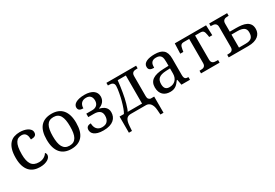

<svg xmlns="http://www.w3.org/2000/svg" viewBox="41 -1484 3762 2631"><g transform="rotate(-30 1922.0 -168.0)"><path d="M283.2 9.8Q233.4 9.8 191.4 -5.6Q149.4 -21 119.1 -54.2Q88.9 -87.4 72 -139.4Q55.2 -191.4 55.2 -265.1Q55.2 -345.2 72 -399.2Q88.9 -453.1 118.9 -485.8Q148.9 -518.6 189.7 -532.2Q230.5 -545.9 277.8 -545.9Q309.1 -545.9 340.1 -539.8Q371.1 -533.7 396 -521Q420.9 -508.3 436.5 -489Q452.1 -469.7 452.1 -443.8Q452.1 -409.2 429.7 -395Q407.2 -380.9 362.8 -380.9Q362.8 -404.3 358.9 -425.3Q355 -446.3 345.5 -462.2Q335.9 -478 319.6 -487.1Q303.2 -496.1 277.8 -496.1Q249 -496.1 225.8 -485.4Q202.6 -474.6 186 -448.2Q169.4 -421.9 160.6 -377.4Q151.9 -333 151.9 -266.1Q151.9 -159.7 187.3 -107.4Q222.7 -55.2 303.2 -55.2Q349.6 -55.2 384.3 -74.7Q418.9 -94.2 436 -125Q443.4 -119.1 448.2 -109.4Q453.1 -99.6 453.1 -85.9Q453.1 -68.8 442.4 -51.8Q431.6 -34.7 410.4 -21Q389.2 -7.3 357.4 1.2Q325.7 9.8 283.2 9.8Z M1014.2 -269Q1014.2 -127.9 954.3 -59.1Q894.5 9.8 779.3 9.8Q725.1 9.8 682.1 -7.3Q639.2 -24.4 609.1 -59.1Q579.1 -93.8 563.2 -146.2Q547.4 -198.7 547.4 -269Q547.4 -409.2 606.7 -477.5Q666 -545.9 782.2 -545.9Q836.4 -545.9 879.4 -529.1Q922.4 -512.2 952.4 -477.8Q982.4 -443.4 998.3 -391.4Q1014.2 -339.4 1014.2 -269ZM644 -269Q644 -213.4 651.4 -170.9Q658.7 -128.4 675 -99.9Q691.4 -71.3 717.5 -56.6Q743.7 -42 781.2 -42Q818.8 -42 844.7 -56.6Q870.6 -71.3 886.7 -99.9Q902.8 -128.4 909.9 -170.9Q917 -213.4 917 -269Q917 -324.7 909.7 -366.7Q902.3 -408.7 886.2 -436.8Q870.1 -464.8 844 -479Q817.9 -493.2 780.3 -493.2Q742.7 -493.2 716.8 -479Q690.9 -464.8 674.8 -436.8Q658.7 -408.7 651.4 -366.7Q644 -324.7 644 -269Z M1293.5 -38.1Q1351.1 -38.1 1378.7 -69.6Q1406.2 -101.1 1406.2 -155.8Q1406.2 -206.5 1375.2 -230.2Q1344.2 -253.9 1289.6 -253.9H1196.3V-308.1H1290.5Q1315.9 -308.1 1335 -315.7Q1354 -323.2 1366.5 -336.2Q1378.9 -349.1 1385 -366.5Q1391.1 -383.8 1391.1 -403.8Q1391.1 -423.3 1386.5 -440.7Q1381.8 -458 1371.3 -470.9Q1360.8 -483.9 1343.5 -491.5Q1326.2 -499 1301.3 -499Q1251 -499 1224.6 -470.2Q1198.2 -441.4 1198.2 -391.1Q1158.7 -391.1 1138.9 -405.3Q1119.1 -419.4 1119.1 -451.2Q1119.1 -469.2 1129.9 -486.3Q1140.6 -503.4 1163.1 -516.4Q1185.5 -529.3 1220.5 -537.1Q1255.4 -544.9 1303.2 -544.9Q1346.2 -544.9 1380.1 -535.9Q1414.1 -526.9 1437.7 -510Q1461.4 -493.2 1473.9 -468.8Q1486.3 -444.3 1486.3 -414.1Q1486.3 -390.1 1479 -369.4Q1471.7 -348.6 1458.3 -332.3Q1444.8 -315.9 1426.3 -303.7Q1407.7 -291.5 1385.3 -284.2V-278.8Q1411.1 -272.5 1432.9 -262.5Q1454.6 -252.4 1470.2 -237.3Q1485.8 -222.2 1494.6 -201.9Q1503.4 -181.6 1503.4 -154.8Q1503.4 -120.1 1491.2 -90.3Q1479 -60.5 1452.9 -38.1Q1426.8 -15.6 1386.2 -2.9Q1345.7 9.8 1288.6 9.8Q1234.9 9.8 1200.2 -0.5Q1165.5 -10.7 1145.3 -26.6Q1125 -42.5 1117.2 -61.5Q1109.4 -80.6 1109.4 -98.1Q1109.4 -162.1 1183.1 -162.1Q1183.1 -135.7 1189.9 -113Q1196.8 -90.3 1210.4 -73.7Q1224.1 -57.1 1244.9 -47.6Q1265.6 -38.1 1293.5 -38.1Z M1640.1 -45.9Q1655.8 -70.3 1671.6 -113.5Q1687.5 -156.7 1704.1 -217.8Q1710 -238.3 1716.3 -267.3Q1722.7 -296.4 1728.3 -326.7Q1733.9 -356.9 1737.5 -385Q1741.2 -413.1 1741.2 -432.1Q1741.2 -452.1 1734.6 -464.1Q1728 -476.1 1716.8 -482.9Q1705.6 -489.7 1690.7 -491.9Q1675.8 -494.1 1659.2 -494.1H1646V-536.1H2116.2V-494.1H2103Q2086.4 -494.1 2071.5 -491.9Q2056.6 -489.7 2045.4 -482.7Q2034.2 -475.6 2027.6 -462.2Q2021 -448.7 2021 -426.8V-108.9Q2021 -78.6 2032.7 -64.5Q2044.4 -50.3 2063 -45.9H2119.1V210H2070.3L2064.9 137.2Q2062.5 99.1 2053.2 73.2Q2043.9 47.4 2030.5 31.5Q2017.1 15.6 2001 8.3Q1984.9 1 1968.3 0H1722.2Q1698.7 0 1681.4 7.3Q1664.1 14.6 1652.3 31Q1640.6 47.4 1634 73.5Q1627.4 99.6 1625 137.2L1620.1 210H1571.3V-45.9ZM1739.3 -154.8Q1726.6 -112.3 1717.8 -86.2Q1709 -60.1 1699.2 -45.9H1927.2V-490.2H1798.3Q1793.5 -444.3 1787.1 -398.7Q1780.8 -353 1773.4 -310.1Q1766.1 -267.1 1757.6 -227.8Q1749 -188.5 1739.3 -154.8Z M2286.1 -145Q2286.1 -98.1 2305.9 -75Q2325.7 -51.8 2367.2 -51.8Q2397.5 -51.8 2422.1 -61.5Q2446.8 -71.3 2464.1 -89.4Q2481.4 -107.4 2490.7 -133.3Q2500 -159.2 2500 -190.9V-272L2436 -269Q2393.6 -267.1 2365 -258.5Q2336.4 -250 2318.8 -234.6Q2301.3 -219.2 2293.7 -196.8Q2286.1 -174.3 2286.1 -145ZM2407.2 -496.1Q2378.4 -496.1 2360.6 -488Q2342.8 -480 2332.8 -465.3Q2322.8 -450.7 2319.3 -430.7Q2315.9 -410.6 2315.9 -387.2Q2274.4 -387.2 2252.7 -401.4Q2231 -415.5 2231 -450.2Q2231 -476.1 2245.1 -494.1Q2259.3 -512.2 2283.9 -523.7Q2308.6 -535.2 2341.3 -540.5Q2374 -545.9 2411.1 -545.9Q2457 -545.9 2491.2 -536.9Q2525.4 -527.8 2548.3 -507.3Q2571.3 -486.8 2582.8 -453.9Q2594.2 -420.9 2594.2 -373V-113.8Q2594.2 -92.8 2597.7 -79.1Q2601.1 -65.4 2608.4 -57.1Q2615.7 -48.8 2627.7 -45.4Q2639.6 -42 2656.2 -42H2659.2V0H2523.9L2508.3 -85.9H2500Q2484.4 -64.9 2469.7 -47.4Q2455.1 -29.8 2437.5 -17.1Q2419.9 -4.4 2397.7 2.7Q2375.5 9.8 2344.2 9.8Q2311 9.8 2282.5 0.2Q2253.9 -9.3 2233.2 -29.1Q2212.4 -48.8 2200.7 -78.9Q2189 -108.9 2189 -149.9Q2189 -229.5 2245.6 -268.1Q2302.2 -306.6 2417 -310.1L2500 -313V-373Q2500 -399.9 2497.1 -422.6Q2494.1 -445.3 2484.4 -461.7Q2474.6 -478 2456.3 -487.1Q2438 -496.1 2407.2 -496.1Z M3223.1 -536.1 3229 -376H3180.2L3175.3 -409.2Q3171.4 -432.6 3166.5 -448.2Q3161.6 -463.9 3153.8 -473.1Q3146 -482.4 3134.3 -486.3Q3122.6 -490.2 3105 -490.2H3022.9V-108.9Q3022.9 -86.9 3029.5 -73.5Q3036.1 -60.1 3047.4 -53.2Q3058.6 -46.4 3073.5 -44.2Q3088.4 -42 3105 -42H3127.9V0H2834V-42H2847.2Q2863.8 -42 2878.7 -44.2Q2893.6 -46.4 2904.8 -53.2Q2916 -60.1 2922.6 -73.5Q2929.2 -86.9 2929.2 -108.9V-490.2H2846.2Q2829.1 -490.2 2817.4 -486.3Q2805.7 -482.4 2797.9 -473.1Q2790 -463.9 2785.2 -448.2Q2780.3 -432.6 2776.4 -409.2L2771 -376H2722.2L2728 -536.1Z M3556.2 -536.1V-494.1H3543Q3526.4 -494.1 3511.5 -491.7Q3496.6 -489.3 3485.4 -481.9Q3474.1 -474.6 3467.5 -461.2Q3460.9 -447.8 3460.9 -425.8V-297.9H3558.1Q3604.5 -297.9 3646.2 -292.5Q3688 -287.1 3719.7 -271.5Q3751.5 -255.9 3770.3 -227.5Q3789.1 -199.2 3789.1 -152.8Q3789.1 -120.1 3776.4 -92Q3763.7 -64 3738 -43.5Q3712.4 -22.9 3673.6 -11.5Q3634.8 0 3582 0H3272V-42H3285.2Q3301.8 -42 3316.7 -44.2Q3331.5 -46.4 3342.8 -53.2Q3354 -60.1 3360.6 -73.5Q3367.2 -86.9 3367.2 -108.9V-425.8Q3367.2 -447.8 3360.6 -461.2Q3354 -474.6 3342.8 -481.9Q3331.5 -489.3 3316.7 -491.7Q3301.8 -494.1 3285.2 -494.1H3272V-536.1ZM3563 -45.9Q3596.2 -45.9 3619.9 -52Q3643.6 -58.1 3658.7 -71.5Q3673.8 -85 3680.9 -106.4Q3688 -127.9 3688 -158.2Q3688 -209 3654.1 -230.5Q3620.1 -252 3557.1 -252H3460.9V-45.9Z"/></g></svg>

Font: Droid Serif
Style: Regular
Weight: 400
Designer: Monotype Design team
Foundry: Monotype Imaging Inc.
Version: Version 1.03